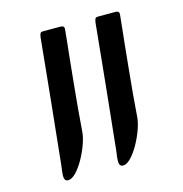

<svg xmlns="http://www.w3.org/2000/svg" viewBox="-100 -722 805 844"><g transform="rotate(-15 303.0 -299.5)"><path d="M250 -630Q258 -630 262.5 -626.5Q267 -623 266 -613Q265 -599 261 -563.5Q257 -528 252 -478.5Q247 -429 241.5 -373.5Q236 -318 231 -263.5Q226 -209 223 -164Q222 -139 210.5 -106Q199 -73 181.5 -41.5Q164 -10 144.5 10.5Q125 31 108 31Q95 31 92 19Q89 7 91.5 -10.5Q94 -28 96 -46Q97 -56 101 -95.5Q105 -135 111 -192Q117 -249 123.5 -313Q130 -377 136 -437Q142 -497 146.5 -543Q151 -589 153 -608Q155 -621 158 -625.5Q161 -630 171 -630ZM500 -630Q508 -630 512.5 -626.5Q517 -623 516 -613Q515 -599 511 -563.5Q507 -528 502 -478.5Q497 -429 491.5 -373.5Q486 -318 481 -263.5Q476 -209 473 -164Q472 -139 460.5 -106Q449 -73 431.5 -41.5Q414 -10 394.5 10.5Q375 31 358 31Q345 31 342 19Q339 7 341.5 -10.5Q344 -28 346 -46Q347 -56 351 -95.5Q355 -135 361 -192Q367 -249 373.5 -313Q380 -377 386 -437Q392 -497 396.5 -543Q401 -589 403 -608Q405 -621 408 -625.5Q411 -630 421 -630Z"/></g></svg>

Font: Alkatra
Style: Regular
Weight: 400
Designer: Suman Bhandary
Version: Version 1.100;gftools[0.9.22]